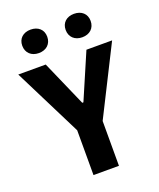

<svg xmlns="http://www.w3.org/2000/svg" viewBox="-171 -1064 963 1166"><g transform="rotate(-20 310.0 -480.5)"><path d="M392 0V-289.5L613.5 -730H447.5L321 -436H313.5L184.5 -730H7L227.5 -289.5V0ZM170 -809.5C218.5 -809.5 251 -839.5 251 -886C251 -932 218.5 -961 170 -961C122 -961 89.5 -932 89.5 -886C89.5 -839.5 122 -809.5 170 -809.5ZM450.5 -809.5C499 -809.5 531.5 -839.5 531.5 -886C531.5 -932 499 -961 450.5 -961C402.5 -961 370 -932 370 -886C370 -839.5 402.5 -809.5 450.5 -809.5Z"/></g></svg>

Font: Monaspace Neon ExtraBold
Style: Regular
Weight: 800
Designer: Riley Cran & the Lettermatic Team
Foundry: Lettermatic
Version: Version 1.200 (Monaspace Neon)